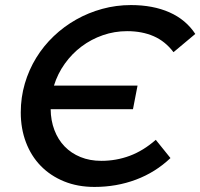

<svg xmlns="http://www.w3.org/2000/svg" viewBox="-20 -729 791 758"><path d="M353 9Q286.5 9 232.8 -13Q179 -35 141 -74Q103 -113 82.5 -167Q62 -221 62 -285Q62 -344.5 78 -399Q94 -453.5 123 -500.8Q152 -548 192.3 -586.3Q232.5 -624.5 280.8 -651.8Q329 -679 383.8 -694Q438.5 -709 497 -709Q584 -709 649 -680.3Q714 -651.5 751 -595L665 -523Q632.5 -566 586.8 -586Q541 -606 482 -606Q432 -606 386 -590Q340 -574 302 -545.5Q264 -517 235.8 -477.5Q207.5 -438 193 -391H523L505 -298H180Q180.5 -253 194.8 -215.5Q209 -178 235 -151Q261 -124 297.8 -109Q334.5 -94 380 -94Q439 -94 492.5 -114Q546 -134 595 -177L653 -105Q593.5 -48.5 516.8 -19.8Q440 9 353 9Z"/></svg>

Font: Argentum Sans
Style: Italic
Weight: 400
Italic angle: -11.3099°
Designer: Julieta Ulanovsky, Owen Earl, Rasmus Andersson, Cristiano Sobral
Foundry: The Argentum Sans Project Authors
Version: Version 3.131; ttfautohint (v1.8.4.7-5d5b-dirty)